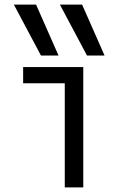

<svg xmlns="http://www.w3.org/2000/svg" viewBox="-20 -810 540 830"><path d="M157 -570 40 -790H136L233 -570ZM356 -570 239 -790H335L432 -570ZM260 0V-450H80V-520H340V0Z"/></svg>

Font: M PLUS 1 Code
Style: Regular
Weight: 400
Designer: Coji Morishita
Foundry: UNDERFOREST DESIGN
Version: Version 1.005